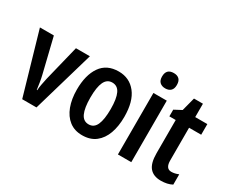

<svg xmlns="http://www.w3.org/2000/svg" viewBox="-117 -1105 1740 1468"><g transform="rotate(30 752.5 -371.5)"><path d="M159 0 2 -543H125L199 -239Q206 -210 211 -178.5Q216 -147 220 -117H224Q225 -140 230.5 -169Q236 -198 243 -230L320 -543H443L285 0Z M903 -273Q903 -190 880 -126.5Q857 -63 810.5 -26.5Q764 10 692 10Q625 10 578.5 -26Q532 -62 508 -126Q484 -190 484 -273Q484 -402 536.5 -477.5Q589 -553 694 -553Q789 -553 846 -481Q903 -409 903 -273ZM604 -272Q604 -181 625.5 -134Q647 -87 694 -87Q741 -87 762 -134Q783 -181 783 -273Q783 -364 761.5 -409.5Q740 -455 693 -455Q647 -455 625.5 -409.5Q604 -364 604 -272Z M1064 -753Q1095 -753 1112 -736.5Q1129 -720 1129 -685Q1129 -651 1111.5 -634.5Q1094 -618 1064 -618Q1034 -618 1016 -634.5Q998 -651 998 -685Q998 -753 1064 -753ZM1122 -543V0H1004V-543Z M1423 -89Q1453 -89 1486 -103V-12Q1445 10 1387 10Q1322 10 1288.5 -29Q1255 -68 1255 -156V-449H1199V-508L1263 -542L1294 -661H1373V-543H1480V-449H1373V-161Q1373 -89 1423 -89Z"/></g></svg>

Font: Noto Sans Disp Cond SemBd
Style: Regular
Weight: 600
Width: 3
Designer: Monotype Design Team
Foundry: Monotype Imaging Inc.
Version: Version 2.000;GOOG;noto-source:20170915:90ef993387c0; ttfaut